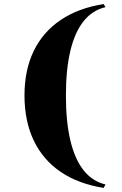

<svg xmlns="http://www.w3.org/2000/svg" viewBox="-20 -835 597 941"><path d="M488 86Q426 76 373.5 56.5Q321 37 277.5 7.5Q234 -22 201 -60.5Q168 -99 145.5 -146Q123 -193 111.5 -248.5Q100 -304 100 -367Q100 -492 145.5 -585.5Q191 -679 278 -737.5Q365 -796 488 -815L497 -800Q433 -785 390 -731.5Q347 -678 325 -586.5Q303 -495 303 -367Q303 -238 325 -146Q347 -54 390 0Q433 54 497 69Z"/></svg>

Font: Kalnia SemiBold
Style: Regular
Weight: 600
Designer: Frida Medrano
Foundry: Frida Medrano
Version: Version 1.105